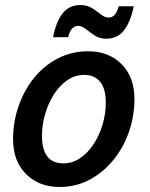

<svg xmlns="http://www.w3.org/2000/svg" viewBox="-20 -733 598 764"><path d="M32 -179Q32 -248 54 -311Q76 -374 115.5 -423Q155 -472 210 -500.5Q265 -529 331 -529Q413 -529 464 -477.5Q515 -426 515 -339Q515 -272 493.5 -209.5Q472 -147 432 -97.5Q392 -48 337.5 -18.5Q283 11 217 11Q135 11 83.5 -40.5Q32 -92 32 -179ZM147 -193Q147 -83 232 -83Q269 -83 300 -104.5Q331 -126 353.5 -161Q376 -196 388.5 -238.5Q401 -281 401 -324Q401 -380 378.5 -407.5Q356 -435 315 -435Q279 -435 248 -414Q217 -393 194.5 -357.5Q172 -322 159.5 -279Q147 -236 147 -193ZM191 -585Q203 -646 229 -679.5Q255 -713 300 -713Q327 -713 346.5 -700.5Q366 -688 381.5 -675.5Q397 -663 413 -663Q424 -663 434.5 -672Q445 -681 452 -708H512Q500 -647 474 -613Q448 -579 403 -579Q376 -579 356.5 -592Q337 -605 321.5 -617.5Q306 -630 291 -630Q279 -630 268.5 -621Q258 -612 251 -585Z"/></svg>

Font: Radio Canada Medium
Style: Italic
Weight: 500
Italic angle: -12°
Designer: Charles Daoud, Etienne Aubert Bonn, Alexandre Saumier Demers, Jacques Le Bailly
Foundry: Radio-Canada
Version: Version 2.104; ttfautohint (v1.8.4.7-5d5b);gftools[0.9.28.de